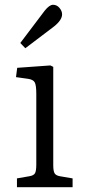

<svg xmlns="http://www.w3.org/2000/svg" viewBox="-20 -784 356 804"><path d="M51 0V-37L103 -46Q121 -49 126.5 -58.5Q132 -68 132 -96V-391Q132 -427 125.5 -439Q119 -451 97 -454L47 -461L52 -500L191 -510L203 -504V-92Q203 -68 208.5 -58.5Q214 -49 231 -46L284 -37V0ZM86 -582 65 -604 167 -739Q187 -764 202 -764Q218 -764 229 -751Q240 -738 240 -724Q240 -700 206 -673Z"/></svg>

Font: Literata 12pt Light
Style: Regular
Weight: 300
Designer: Latin by Veronika Burian and Jose Scaglione. Greek by Irene Vlachou. Cyrillic by Vera Evstafieva.
Foundry: TypeTogether
Version: Version 3.002